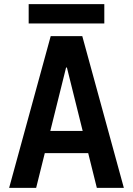

<svg xmlns="http://www.w3.org/2000/svg" viewBox="-20 -904 640 924"><path d="M24 0 224 -730H376L576 0H446L302 -579H298L154 0ZM141 -167V-274H459V-167ZM118 -791V-884H482V-791Z"/></svg>

Font: M PLUS Code Latin Expanded SemiBold
Style: Regular
Weight: 600
Width: 7
Designer: Coji Morishita
Foundry: UNDERFOREST DESIGN
Version: Version 1.002; ttfautohint (v1.8.3)